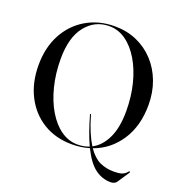

<svg xmlns="http://www.w3.org/2000/svg" viewBox="-148 -836 1033 1100"><g transform="rotate(20 368.0 -286.0)"><path d="M366.5 -710Q439.5 -710 500.5 -683.2Q561.5 -656.5 606.2 -608.2Q651 -560 675.8 -494.5Q700.5 -429 700.5 -351.5Q700.5 -224 641.8 -134.5Q583 -45 485 -10Q519 39 557.5 56.8Q596 74.5 640.5 74.5Q677.5 74.5 694.8 67.5Q712 60.5 723 46Q727.5 41 730.5 42.5Q734 44.5 730 51L684 120Q672.5 138 647 138Q595 138 551.5 105.8Q508 73.5 469.5 -5Q420 10 364.5 10Q264.5 10 189.2 -36Q114 -82 72 -163.8Q30 -245.5 30 -352Q30 -459.5 73.2 -540Q116.5 -620.5 192.5 -665.2Q268.5 -710 366.5 -710ZM404 -185.5Q402.5 -190 405 -191Q408 -192 409.5 -187Q425.5 -131.5 443 -90.2Q460.5 -49 479 -19.5Q531.5 -46.5 562 -110.5Q592.5 -174.5 592.5 -274.5Q592.5 -363 573 -440.2Q553.5 -517.5 518.5 -576Q483.5 -634.5 437 -667.2Q390.5 -700 336.5 -700Q248.5 -700 192.8 -630.2Q137 -560.5 137 -429.5Q137 -339.5 156.8 -261.5Q176.5 -183.5 211.5 -124.8Q246.5 -66 293.2 -33Q340 0 394.5 0Q433 0 465.5 -13Q433.5 -81 404 -185.5Z"/></g></svg>

Font: Fraunces 144pt S000
Style: Regular
Weight: 400
Version: Version 1.000; ttfautohint (v1.8.3)